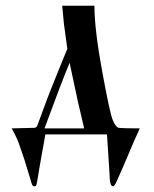

<svg xmlns="http://www.w3.org/2000/svg" viewBox="-20 -471 540 673"><path d="M355 0H139L117 124L113 149Q109 173 107.5 177.5Q106 182 100 182Q93 182 90 169L84 149Q64 81 51 46Q41 14 21 -21L102 -23Q108 -25 110 -29Q112 -33 122 -61Q132 -88 143 -118Q147 -130 189 -234L216 -300L204 -388L198 -451H311Q311 -369 338 -222Q365 -74 375 -51Q385 -26 396 -23Q412 -21 470 -21Q460 0 449.5 24.5Q439 49 426.5 78.5Q414 108 407 124L391 160Q382 182 376 182Q364 182 364 139ZM136 -21H275Q256 -101 253 -115Q247 -143 234 -204L224 -251Q194 -179 136 -21Z"/></svg>

Font: Pochaevsk Unicode
Style: Normal
Weight: 400
Version: Version 1.1